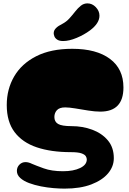

<svg xmlns="http://www.w3.org/2000/svg" viewBox="-20 -1103 761 1137"><path d="M362 14Q334 14 297 11Q260 8 222 0.5Q184 -7 152 -19Q120 -31 100 -49Q80 -67 80 -91Q80 -113 95 -128Q110 -143 131 -143Q140 -143 149.5 -140.5Q159 -138 169 -133Q192 -123 239 -106Q286 -89 353 -89Q415 -89 454.5 -108Q494 -127 494 -159Q494 -168 488 -178Q482 -188 462 -195Q442 -202 399 -202Q283 -202 198 -230.5Q113 -259 66.5 -320.5Q20 -382 20 -481Q20 -575 64 -650.5Q108 -726 194.5 -770Q281 -814 408 -814Q551 -814 631 -754.5Q711 -695 711 -585Q711 -442 574 -442Q542 -442 502 -448.5Q462 -455 425.5 -461Q389 -467 366 -467Q332 -467 317 -450.5Q302 -434 302 -410Q302 -382 324 -369Q346 -356 404 -356Q469 -356 526 -335Q583 -314 618.5 -272Q654 -230 654 -166Q654 -117 620 -76.5Q586 -36 521 -11Q456 14 362 14ZM354 -860Q331 -860 318.5 -868.5Q306 -877 302 -888Q298 -899 298 -906Q298 -923 311.5 -936.5Q325 -950 348 -961Q373 -974 391 -994Q409 -1014 425 -1034.5Q441 -1055 458.5 -1069Q476 -1083 498 -1083Q526 -1083 547.5 -1060.5Q569 -1038 569 -1010Q569 -965 513 -923Q478 -897 433.5 -878.5Q389 -860 354 -860Z"/></svg>

Font: Matemasie
Style: Regular
Weight: 400
Designer: Adam Yeo
Version: Version 1.001; ttfautohint (v1.8.4.7-5d5b)